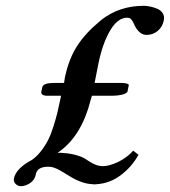

<svg xmlns="http://www.w3.org/2000/svg" viewBox="-20 -621 584 660"><path d="M137.2 -292Q127.4 -293.5 124.3 -296.9Q121.1 -300.3 122.1 -306.2L126 -323.2Q131.3 -335.9 166 -335.9H200.2L203.1 -355Q216.8 -419.4 245.4 -463.4Q273.9 -507.3 321.8 -546.9Q324.7 -548.8 329.1 -553.2Q390.6 -601.1 475.1 -601.1Q486.8 -600.6 498 -598.1Q509.3 -595.7 521.2 -590.6Q533.2 -585.4 539.6 -575.2Q545.9 -564.9 543 -550.8Q538.6 -528.3 522 -514.6Q505.4 -501 483.9 -501Q463.4 -501 448.2 -523.9Q444.8 -528.8 440.2 -539.3Q435.5 -549.8 430.7 -554.9Q425.8 -560.1 417 -560.1Q384.8 -560.1 358.9 -516.6Q333 -473.1 318.8 -404.8L305.2 -335.9H396Q419.4 -335.9 422.9 -329.1L418 -305.2Q413.1 -298.8 398.7 -295.4Q384.3 -292 369.1 -292H295.9Q295.4 -289.1 293.9 -284.7Q292.5 -280.3 292 -278.8Q261.2 -155.3 184.1 -100.1Q183.1 -99.1 181.2 -97.7Q179.2 -96.2 178.2 -95.2Q188 -96.7 195.8 -95.2Q219.7 -93.8 238.8 -88.6Q257.8 -83.5 266.4 -78.9Q274.9 -74.2 287.1 -65.9Q311.5 -49.8 333 -49.8Q355.5 -49.8 385.7 -64.2Q416 -78.6 438 -103L456.1 -88.9Q433.6 -48.3 396 -19.5Q358.4 9.3 312 12.2Q304.7 13.7 298.8 12.2Q263.2 11.2 221.2 -14.2Q218.3 -16.1 209.7 -21.2Q201.2 -26.4 198 -28.3Q194.8 -30.3 187.7 -34.4Q180.7 -38.6 176.5 -40.3Q172.4 -42 166.7 -44.2Q161.1 -46.4 156 -47.1Q150.9 -47.9 146 -47.9Q107.4 -47.9 103 -21Q99.1 -2 83.3 8.5Q67.4 19 51.8 19Q50.8 19 48.6 18.6Q46.4 18.1 44.9 18.1Q36.1 15.1 31.2 8.3Q26.4 1.5 27.8 -6.8Q31.2 -25.4 48.1 -42Q64.9 -58.6 88.9 -70.8Q106.4 -82.5 121.6 -102.3Q136.7 -122.1 146.2 -141.4Q155.8 -160.6 164.3 -188.2Q172.9 -215.8 177.2 -233.6Q181.6 -251.5 187 -277.8L189.9 -292Z"/></svg>

Font: Common Serif SemiBold
Style: Italic
Weight: 600
Italic angle: -12°
Designer: Philipp H. Poll, Khaled Hosny
Foundry: Stefan Peev, Context Ltd.
Version: Version 1.026